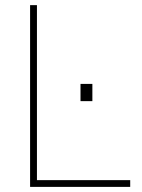

<svg xmlns="http://www.w3.org/2000/svg" viewBox="-20 -731 556 751"><path d="M124.5 -26.4H489.3V0H97.7V-710.9H124.5ZM341.3 -335.4H294.9V-402.8H341.3Z"/></svg>

Font: Roboto-Thin
Style: Regular
Weight: 250
Designer: Google
Version: Version 1.100141; 2013; ttfautohint (v0.94.14-c901) -l 8 -r 